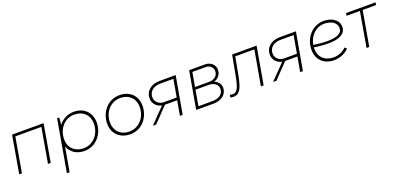

<svg xmlns="http://www.w3.org/2000/svg" viewBox="7 -1417 5179 2509"><g transform="rotate(-20 2596.5 -162.5)"><path d="M49 0H87L171 -484H533L449 0H487L577 -520H139Z M639 200H677L736 -137C768 -52 847 5 956 5C1128 5 1233 -142 1233 -294C1233 -428 1140 -525 998 -525C910 -525 835 -485 785 -420C789 -449 793 -487 794 -520H765ZM957 -32C851 -32 757 -100 757 -228C757 -364 846 -488 991 -488C1114 -488 1193 -408 1193 -291C1193 -158 1103 -32 957 -32Z M1592 5C1763 5 1870 -138 1870 -294C1870 -429 1778 -525 1631 -525C1462 -525 1355 -380 1355 -226C1355 -73 1472 5 1592 5ZM1594 -33C1473 -33 1395 -114 1395 -230C1395 -363 1486 -487 1630 -487C1744 -487 1830 -413 1830 -290C1830 -158 1739 -33 1594 -33Z M2284 0H2322L2414 -520H2190C2075 -520 1989 -454 1989 -349C1989 -280 2036 -223 2110 -208L1907 0H1954L2150 -204H2320ZM2028 -352C2028 -432 2093 -484 2184 -484H2369L2326 -240H2150C2075 -240 2028 -291 2028 -352Z M2510 0H2750C2861 0 2941 -58 2941 -155C2941 -205 2910 -245 2858 -266C2918 -286 2957 -334 2957 -399C2957 -464 2902 -520 2822 -520H2601ZM2554 -35 2592 -252H2773C2856 -252 2902 -207 2902 -152C2902 -77 2836 -36 2750 -36ZM2598 -287 2633 -484H2818C2877 -484 2918 -444 2918 -395C2918 -329 2869 -287 2789 -287Z M3023 6C3096 6 3143 -23 3182 -231L3229 -484H3495L3410 0H3448L3539 -520H3199L3146 -236C3113 -57 3080 -30 3025 -30C3013 -30 3002 -32 2992 -37L2985 -1C2996 3 3009 6 3023 6Z M3956 0H3994L4086 -520H3862C3747 -520 3661 -454 3661 -349C3661 -280 3708 -223 3782 -208L3579 0H3626L3822 -204H3992ZM3700 -352C3700 -432 3765 -484 3856 -484H4041L3998 -240H3822C3747 -240 3700 -291 3700 -352Z M4429 6C4509 6 4582 -24 4637 -80L4610 -104C4565 -58 4503 -31 4434 -31C4314 -31 4234 -106 4234 -224L4235 -243C4287 -234 4358 -226 4438 -226C4555 -226 4676 -257 4676 -369C4676 -470 4578 -524 4471 -524C4312 -524 4194 -387 4194 -220C4194 -83 4288 6 4429 6ZM4238 -275C4258 -392 4345 -487 4467 -487C4555 -487 4637 -446 4637 -366C4637 -279 4533 -259 4433 -259C4356 -259 4287 -267 4238 -275Z M4777 -484H4963L4879 0H4917L5001 -484H5187L5193 -520H4783Z"/></g></svg>

Font: Fixel Display 20240404 ExLight
Style: Italic
Weight: 200
Italic angle: -10°
Designer: AlfaBravo + MacPaw
Foundry: Kyrylo Tkachov, Marchela Mozhyna, Serhii Makarenko, Maria Weinstein, Zakhar Kryvoshyya
Version: Version 1.211;Glyphs 3.2 (3225)